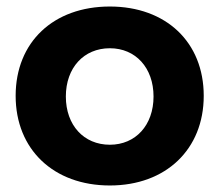

<svg xmlns="http://www.w3.org/2000/svg" viewBox="-20 -563 673 589"><path d="M317 -543C144 -543 28 -434 28 -269C28 -105 144 6 317 6C489 6 605 -105 605 -269C605 -434 489 -543 317 -543ZM317 -415C396 -415 451 -355 451 -267C451 -179 396 -119 317 -119C237 -119 182 -179 182 -267C182 -355 237 -415 317 -415Z"/></svg>

Font: Juman SemiBold
Style: Regular
Weight: 600
Designer: Bandar Raffah (Arabic) Julieta Ulanovsky (Latin)
Foundry: Caramella
Version: Version 5.022;PS 005.022;hotconv 1.0.88;makeotf.lib2.5.64775